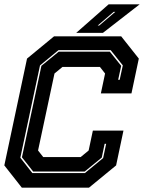

<svg xmlns="http://www.w3.org/2000/svg" viewBox="-20 -868 666 888"><path d="M81 0 0 -103 105 -597 230 -700H540.5L622 -597L588 -436H446.5L466 -528L442 -558.5H269L232 -528L156 -172L180 -141.5H353L390 -172L409.5 -264H551L517 -103L391.5 0ZM129.5 -67.5H372.5L457 -137L471 -203H464L450.5 -139L371.5 -74.5H133.5L81.5 -140.5L171.5 -563.5L251.5 -629H488L540.5 -563.5L526.5 -499H533.5L548 -565.5L492 -636H250.5L165 -565.5L74 -138.5ZM332.5 -716 482.5 -848H626L456 -716ZM432 -750H439L513 -813H505.5Z"/></svg>

Font: Tourney ExtraBold
Style: Italic
Weight: 800
Italic angle: -12°
Version: Version 1.015